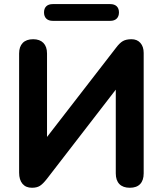

<svg xmlns="http://www.w3.org/2000/svg" viewBox="-20 -904 791 933"><path d="M72.9 -65V-644.2Q72.9 -677.3 90.5 -695.4Q108 -713.4 141.1 -713.4Q173.4 -713.4 190.9 -695.4Q208.5 -677.3 208.5 -644.2V-206.9H184.1L543.6 -671.5Q561.2 -695.2 577.1 -704.3Q592.9 -713.4 619 -713.4Q646.3 -713.4 662.2 -695.4Q678.2 -677.3 678.2 -646.8V-61.6Q678.2 -27.7 661 -9.6Q643.9 8.4 610.8 8.4Q577.7 8.4 560.1 -9.6Q542.6 -27.7 542.6 -61.6V-498.9H566.2L207.5 -34.3Q188.2 -9.8 173.5 -0.7Q158.8 8.4 135.1 8.4Q105.6 8.4 89.3 -10.8Q72.9 -30.1 72.9 -65ZM193.9 -843.7Q193.9 -863 205 -873.6Q216.1 -884.1 236.6 -884.1H515.5Q536 -884.1 547.1 -873.5Q558.1 -862.8 558.1 -843.7Q558.1 -824.6 547.1 -813.6Q536 -802.7 515.5 -802.7H236.6Q216.1 -802.7 205 -813.5Q193.9 -824.3 193.9 -843.7Z"/></svg>

Font: SN Pro Thin
Style: Regular
Weight: 200
Designer: Tobias Whetton
Foundry: Supernotes
Version: Version 1.003;Glyphs 3.3 (3324)